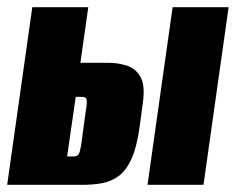

<svg xmlns="http://www.w3.org/2000/svg" viewBox="-30 -515 657 535"><path d="M-10 0 60 -495H216L194 -340H273Q298 -340 322.5 -332.5Q347 -325 361 -301.5Q375 -278 368 -228L359 -161Q351 -104 336 -71.5Q321 -39 300 -24Q279 -9 254 -4.5Q229 0 200 0ZM157 -79H174Q182 -79 186 -82Q190 -85 192 -92Q194 -99 196 -110L209 -206Q212 -222 212 -230.5Q212 -239 209 -242Q206 -245 198 -245H181ZM381 0 451 -495H607L537 0Z"/></svg>

Font: Alumni Sans Black
Style: Italic
Weight: 900
Italic angle: -8°
Version: Version 1.016